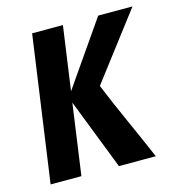

<svg xmlns="http://www.w3.org/2000/svg" viewBox="-94 -688 718 771"><g transform="rotate(-15 265.5 -302.5)"><path d="M108 -605.3H236L198.7 -340L382.7 -605.3H525.3L316 -330.7Q350.7 -246.7 387.3 -165.3Q424 -84 460 0H306.7L192 -294.7L150.7 0H22.7Z"/></g></svg>

Font: Timmana
Style: Regular
Weight: 400
Designer: Appaji Ambarisha Darbha
Foundry: Andhrapradesh Society for Knowledge Networks
Version: Version 1.0.4; ttfautohint (v1.2.42-39fb)